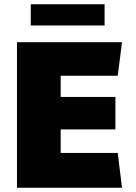

<svg xmlns="http://www.w3.org/2000/svg" viewBox="-20 -885 640 905"><path d="M60 0V-686H555L535 -528H266V-428H524V-275H266V-164H535L555 0ZM125 -765V-865H473V-765Z"/></svg>

Font: Chivo Mono Black
Style: Regular
Weight: 900
Designer: Hector Gatti
Foundry: Omnibus-Type
Version: Version 1.008